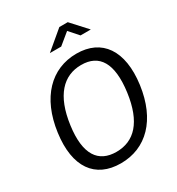

<svg xmlns="http://www.w3.org/2000/svg" viewBox="-222 -1097 1152 1247"><g transform="rotate(-30 354.5 -473.5)"><path d="M318 10C509 10 645 -127 678 -369C711 -613 611 -752 422 -752C232 -752 94 -612 61 -368C28 -126 126 10 318 10ZM582 -841 476 -957H413L275 -841H360L444 -910L505 -841ZM330 -69C195 -69 128 -163 156 -368C184 -576 278 -673 412 -673C546 -673 610 -577 582 -368C554 -162 464 -69 330 -69Z"/></g></svg>

Font: Cheyenne Sans
Style: Italic
Weight: 400
Italic angle: -8.13011°
Designer: The Public Sans project authors (U.S. Web Design System), Libre Franklin designed by Pablo Impallari and Rodrigo Fuenzal
Foundry: The Cheyenne Sans Project Authors
Version: Version 2.007